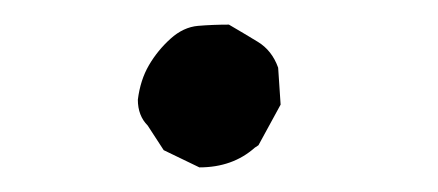

<svg xmlns="http://www.w3.org/2000/svg" viewBox="-20 -140 356 156"><path d="M142 -4 113 -18 100 -38Q92 -46 92 -59Q94 -75 101 -87Q108 -99 118.5 -108.5Q129 -118 141 -119Q153 -120 166 -120Q178 -113 189.5 -106Q201 -99 206 -85L208 -55L190 -22L187 -20Q169 -4 142 -4Z"/></svg>

Font: Yozai
Style: Regular
Weight: 400
Designer: LXGW / Y.OzVox
Foundry: LXGW / Y.OzVox
Version: Version 0.861;October 22, 2024